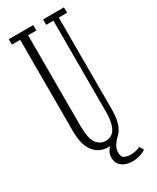

<svg xmlns="http://www.w3.org/2000/svg" viewBox="-212 -760 778 954"><g transform="rotate(-30 177.0 -283.0)"><path d="M179 12Q158 12 138 4.2Q118 -3.5 102 -21.2Q86 -39 76.2 -69.5Q66.5 -100 66.5 -145.5V-669H19V-700H159.5V-669H112V-151Q112 -76.5 132.5 -49Q153 -21.5 184 -21.5Q199.5 -21.5 212.8 -27.5Q226 -33.5 235.8 -47.8Q245.5 -62 251.2 -86.8Q257 -111.5 257 -148.5V-669H215.5V-700H335.5V-669H288V-142Q288 -83.5 273 -49.8Q258 -16 233.2 -2Q208.5 12 179 12ZM248 133.5Q229.5 133.5 210.5 127Q191.5 120.5 178.8 105.2Q166 90 166 64.5Q166 43 177.8 26.2Q189.5 9.5 205 -2.2Q220.5 -14 231.5 -20L244 -10Q234 0 221 18Q208 36 208 60Q208 86.5 224.5 93.2Q241 100 257.5 100Q269 100 285.2 97Q301.5 94 312.5 87.5L326.5 111Q315 119.5 294.2 126.5Q273.5 133.5 248 133.5Z"/></g></svg>

Font: Imbue Thin 10pt ExtraLight
Style: Regular
Weight: 250
Version: Version 1.102